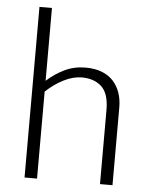

<svg xmlns="http://www.w3.org/2000/svg" viewBox="-52 -753 625 796"><g transform="rotate(5 261.0 -355.0)"><path d="M132 0H80V-710H132V-407Q165 -437 205 -456.5Q245 -476 293 -476Q332 -476 361 -464.5Q390 -453 408.5 -432.5Q427 -412 436.5 -384.5Q446 -357 446 -324V0H394V-308Q394 -377 363 -405.5Q332 -434 281 -434Q245 -434 206 -414.5Q167 -395 132 -362Z"/></g></svg>

Font: Ek Mukta ExtraLight
Style: Regular
Weight: 275
Designer: Girish Dalvi and Yashodeep Gholap
Foundry: Ek Type
Version: Version 2.538;PS 1.002;hotconv 16.6.51;makeotf.lib2.5.65220;